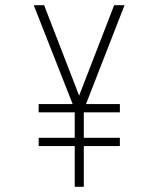

<svg xmlns="http://www.w3.org/2000/svg" viewBox="-20 -720 610 740"><path d="M129 -189H268V-287H129V-319H260L110 -700H150L285 -351.5L420 -700H460L311.5 -319H442V-287H303V-189H442V-157H303V0H268V-157H129Z"/></svg>

Font: League Mono Narrow Thin
Style: Regular
Weight: 100
Width: 3
Designer: Tyler Finck
Foundry: The League of Moveable Type / Tyler Finck
Version: Version 2.210